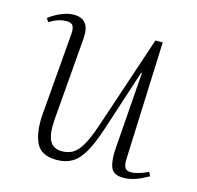

<svg xmlns="http://www.w3.org/2000/svg" viewBox="-84 -610 728 711"><g transform="rotate(15 279.5 -254.0)"><path d="M21 -484Q32 -493 47 -501.5Q62 -510 80 -516Q98 -522 116 -522Q146 -522 160.5 -504Q175 -486 172 -445L146 -128Q142 -70 156 -46Q170 -22 202 -22Q224 -22 242 -31.5Q260 -41 277 -69.5Q294 -98 313 -155L431 -508H459L441 -56Q440 -33 446.5 -23Q453 -13 469 -13Q481 -13 497 -17.5Q513 -22 535 -32L542 -17Q532 -12 521 -6Q510 0 497.5 4.5Q485 9 472.5 11.5Q460 14 447 14Q409 14 399 -11Q389 -36 392 -81L414 -379H411L334 -143Q315 -85 295.5 -50.5Q276 -16 251 -1Q226 14 192 14Q131 14 112 -27Q93 -68 98 -134L124 -449Q126 -471 120 -481.5Q114 -492 96 -492Q80 -492 64 -487Q48 -482 30 -471Z"/></g></svg>

Font: Literata 60pt ExtraLight
Style: Italic
Weight: 250
Italic angle: -2°
Designer: Latin by Veronika Burian and Jose Scaglione. Greek by Irene Vlachou. Cyrillic by Vera Evstafieva
Foundry: TypeTogether
Version: Version 3.103;gftools[0.9.29]